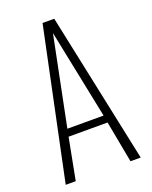

<svg xmlns="http://www.w3.org/2000/svg" viewBox="-150 -891 768 972"><g transform="rotate(-20 234.0 -405.0)"><path d="M32 0 202 -810H265L436 0H381L339 -224H129L86 0ZM137 -264H332L234 -744Z"/></g></svg>

Font: Oswald ExtraLight
Style: Regular
Weight: 250
Designer: Vernon Adams
Foundry: Vernon Adams
Version: Version 4.100; ttfautohint (v1.8.1.43-b0c9)